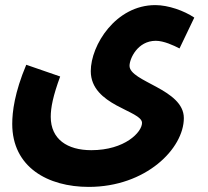

<svg xmlns="http://www.w3.org/2000/svg" viewBox="-20 -503 814 753"><path d="M28 -17C28 153 168 230 328 230C552 230 701 80 701 -40C701 -154 488 -182 488 -245C488 -272 519 -343 591 -343C622 -343 661 -325 684 -313L742 -434C702 -461 640 -483 589 -483C434 -483 336 -326 336 -224C336 -88 537 -70 537 -21C537 15 470 86 338 86C244 86 179 43 179 -45C179 -81 188 -127 216 -203L83 -249C37 -140 28 -64 28 -17Z"/></svg>

Font: Noto Sans Arabic UI XCn XBd
Style: Regular
Weight: 800
Width: 2
Designer: Monotype Design Team, Nadine Chahine and Nizar Qandah
Foundry: Monotype Imaging Inc.
Version: Version 2.010